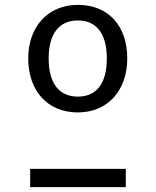

<svg xmlns="http://www.w3.org/2000/svg" viewBox="-20 -769 640 789"><path d="M300 -749C177 -749 96 -659 96 -529C96 -395 176 -307 300 -307C423 -307 503 -398 503 -529C503 -663 425 -749 300 -749ZM300 -685C373 -685 419 -635 419 -529C419 -421 373 -372 300 -372C227 -372 180 -421 180 -529C180 -635 227 -685 300 -685ZM497 -75H104V0H497Z"/></svg>

Font: FiraMono Nerd Font
Style: Regular
Weight: 400
Designer: Carrois Corporate & Edenspiekermann AG
Foundry: Carrois Corporate GbR & Edenspiekermann AG
Version: Version 003.206;Nerd Fonts 3.3.0